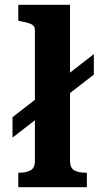

<svg xmlns="http://www.w3.org/2000/svg" viewBox="-20 -778 428 798"><path d="M32 -206V-291L370 -553V-468ZM271 -758V-109Q271 -80 289 -70Q307 -60 338 -60H341V0H56V-60H59Q89 -60 107 -70Q125 -80 125 -109V-652Q125 -665 118.5 -671.5Q112 -678 98.5 -682Q85 -686 65 -690L56 -692V-758Z"/></svg>

Font: Roboto Serif SemiBold
Style: Regular
Weight: 600
Designer: Greg Gazdowicz
Foundry: Commercial Type
Version: Version 1.008